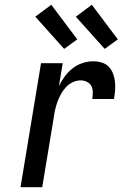

<svg xmlns="http://www.w3.org/2000/svg" viewBox="-20 -785 540 805"><path d="M66 0 152 -520H243L227 -424Q237 -445 251.5 -464.5Q266 -484 284.5 -498.5Q303 -513 325.5 -520.5Q348 -528 370 -528Q389 -528 406 -523Q423 -518 435 -506Q447 -494 453.5 -477.5Q460 -461 462 -443Q464 -425 462.5 -406.5Q461 -388 458 -370H367Q369 -384 369 -398.5Q369 -413 363 -424.5Q357 -436 344.5 -442Q332 -448 318 -448Q302 -448 285.5 -440.5Q269 -433 257 -420Q245 -407 236.5 -392Q228 -377 222 -361Q216 -345 212 -328.5Q208 -312 206 -296L157 0ZM419 -580 298 -715 365 -765 474 -620ZM249 -580 128 -715 195 -765 304 -620Z"/></svg>

Font: Iosevka SS04 Medium Oblique
Style: Regular
Weight: 500
Italic angle: -9°
Monospace: yes
Designer: Belleve Invis
Foundry: Belleve Invis
Version: Version 19.0.0; ttfautohint (v1.8.4)